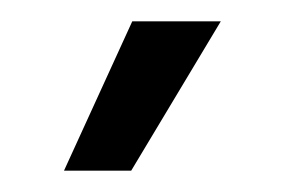

<svg xmlns="http://www.w3.org/2000/svg" viewBox="-20 -903 267 180"><path d="M40 -743 104 -883H187L103 -743Z"/></svg>

Font: Mona Sans ExtraLight
Style: Regular
Weight: 400
Version: Version 2.000